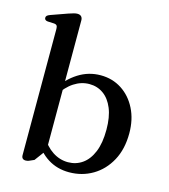

<svg xmlns="http://www.w3.org/2000/svg" viewBox="-111 -826 815 926"><g transform="rotate(15 296.0 -363.5)"><path d="M187.5 -711.5V-62.5L143.5 -3Q126.5 5 118.5 8Q110.5 11 102.5 11Q93 11 87.5 5.8Q82 0.5 82 -10.5V-640.5Q82 -652 78.2 -657Q74.5 -662 65.5 -663L32 -664.5Q23.5 -665.5 19.8 -669.2Q16 -673 16 -678.5Q16 -685 20.2 -689.2Q24.5 -693.5 35.5 -697.5L118.5 -727Q134.5 -732.5 144.2 -735Q154 -737.5 161 -737.5Q174.5 -737.5 181 -730.5Q187.5 -723.5 187.5 -711.5ZM163 -331 146.5 -357.5Q185 -415.5 236 -447.8Q287 -480 347 -480Q406 -480 452.2 -450Q498.5 -420 525.2 -367Q552 -314 552 -245Q552 -166 520.8 -108.5Q489.5 -51 436.8 -19.8Q384 11.5 319 11.5Q259.5 11.5 213 -17.8Q166.5 -47 137.5 -101L162.5 -126Q188.5 -81 224.5 -57.5Q260.5 -34 301.5 -34Q341.5 -34 373 -56Q404.5 -78 422.8 -122.2Q441 -166.5 441 -233Q441 -296.5 423.5 -339Q406 -381.5 375.5 -403.2Q345 -425 305.5 -425Q265 -425 228.8 -401.5Q192.5 -378 163 -331Z"/></g></svg>

Font: Fraunces 12pt
Style: Regular
Weight: 400
Version: Version 1.000;[b76b70a41]